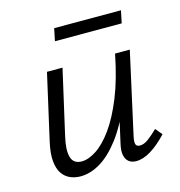

<svg xmlns="http://www.w3.org/2000/svg" viewBox="-90 -650 690 736"><g transform="rotate(-15 255.0 -281.5)"><path d="M141.5 6.3Q119.6 6.3 100.6 -1.8Q81.6 -9.9 69 -28Q56.5 -46.2 53.4 -76.8Q50.4 -107.5 60.5 -152.5L119.8 -414.2H181.5L123.3 -158.5Q110.8 -105.5 119.1 -76.7Q127.5 -47.9 160.5 -47.9Q187 -47.9 219 -68.8Q250.9 -89.7 282.9 -134Q314.8 -178.3 342.9 -247.8Q370.9 -317.4 390 -414.2H426.7Q402.8 -302.1 369.7 -222.1Q336.6 -142.1 298.3 -91.6Q259.9 -41.1 220.1 -17.4Q180.4 6.3 141.5 6.3ZM362.1 5.2Q345.3 5.2 333.7 -3.5Q322.1 -12.3 318.4 -29.5Q314.6 -46.7 320.3 -72.5L397.1 -414.2H448.5L376.5 -89Q372.1 -68.6 375 -58.8Q378 -49 391.5 -49Q407.3 -49 424.3 -61.4Q441.3 -73.8 463.5 -95.3L485.7 -68.5Q452.7 -33.2 421.5 -14Q390.3 5.2 362.1 5.2ZM179.6 -519.5 189.8 -568.7H454.8L444.6 -519.5Z"/></g></svg>

Font: Ysabeau
Style: Bold Italic
Weight: 700
Italic angle: -12°
Designer: Christian Thalmann (Catharsis Fonts)
Version: Version 2.002